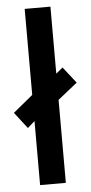

<svg xmlns="http://www.w3.org/2000/svg" viewBox="-77 -792 389 825"><g transform="rotate(-5 117.0 -380.0)"><path d="M62 0V-276L31 -249L-23 -319L62 -389V-760H173V-471L202 -495L257 -425L173 -358V0Z"/></g></svg>

Font: Noto Sans Kannada ExtraCondensed SemiBold
Style: Regular
Weight: 600
Width: 2
Designer: Jelle Bosma - Monotype Design Team
Foundry: Monotype Imaging Inc.
Version: Version 2.005; ttfautohint (v1.8.4.7-5d5b)